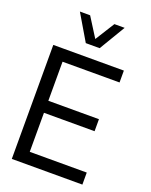

<svg xmlns="http://www.w3.org/2000/svg" viewBox="-179 -1093 931 1187"><g transform="rotate(20 286.0 -500.0)"><path d="M235.8 -829.1 134.8 -1000H202.1L282.2 -873L361.8 -1000H429.2L327.1 -829.1ZM140.1 -671.9V-415H473.1V-335.9H140.1V-79.1H515.1V0H50.8V-750H515.1V-671.9Z"/></g></svg>

Font: ø
Style: ø
Weight: 400
Designer: Samuel Oakes
Foundry: Samuel Oakes
Version: Version 1.000;PS 001.000;hotconv 1.0.88;makeotf.lib2.5.64775